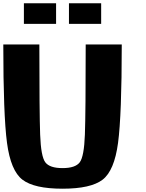

<svg xmlns="http://www.w3.org/2000/svg" viewBox="-20 -1145 884 1165"><path d="M500 -875H718.8Q718.8 -447.3 696.3 -278.3Q673.8 -109.4 602.5 -54.7Q531.2 0 359.4 0Q187.5 0 116.2 -54.7Q44.9 -109.4 22.5 -278.3Q0 -447.3 0 -875H218.8Q218.8 -460.9 223.6 -328.1Q228.5 -195.3 254.9 -160.2Q281.2 -125 359.4 -125Q437.5 -125 463.9 -160.2Q490.2 -195.3 495.1 -328.1Q500 -460.9 500 -875ZM593.8 -1125V-1000H398.4V-1125ZM320.3 -1125V-1000H125V-1125Z"/></svg>

Font: CraftyPE
Style: Regular
Weight: 400
Designer: Erek Butcher
Foundry: Haunted Coop
Version: Version 0.018;April 4, 2024;FontCreator 15.0.0.2962 64-bit